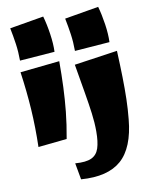

<svg xmlns="http://www.w3.org/2000/svg" viewBox="-105 -826 883 1146"><g transform="rotate(-10 337.0 -253.0)"><path d="M56 -517Q56 -570 49 -619Q42 -668 32 -717L238 -752Q252 -703 261 -642Q270 -581 268 -533ZM249 -8 75 10Q78 -109 71 -218.5Q64 -328 47 -448L286 -473Q286 -390 283 -316.5Q280 -243 272.5 -169Q265 -95 249 -8ZM389 -517Q389 -570 382 -619Q375 -668 365 -717L571 -752Q585 -703 594 -642Q603 -581 601 -533ZM634 -60Q618 111 535.5 183.5Q453 256 292 244L274 144Q339 149 372.5 133.5Q406 118 418.5 79.5Q431 41 431 -22Q431 -75 423.5 -132Q416 -189 403.5 -262.5Q391 -336 374 -436L636 -474Q640 -385 641.5 -313.5Q643 -242 641.5 -181Q640 -120 634 -60Z"/></g></svg>

Font: Marhey ExtraBold
Style: Regular
Weight: 800
Designer: Nur Syamsi & Bustanul Arifin
Foundry: Namelatype
Version: Version 1.000; ttfautohint (v1.8.4.7-5d5b)